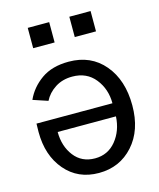

<svg xmlns="http://www.w3.org/2000/svg" viewBox="-117 -854 790 954"><g transform="rotate(-15 278.0 -377.0)"><path d="M117.2 -666V-770.5H227.5V-666ZM331.1 -666V-770.5H440.4V-666ZM35.2 -256.8Q35.2 -286.1 36.1 -299.8H426.8Q426.8 -373 384.3 -426.3Q341.8 -479.5 267.6 -479.5Q216.8 -479.5 179.2 -455.1Q141.6 -430.7 123 -393.6L46.9 -418.9Q73.2 -477.5 128.4 -516.6Q183.6 -555.7 269.5 -555.7Q383.8 -555.7 451.7 -475.1Q519.5 -394.5 519.5 -264.6Q519.5 -136.7 450.2 -59.6Q380.9 17.6 273.4 17.6Q166 17.6 100.6 -59.1Q35.2 -135.7 35.2 -256.8ZM127 -232.4Q127 -159.2 166 -108.4Q205.1 -57.6 273.4 -57.6Q339.8 -57.6 381.3 -108.4Q422.9 -159.2 426.8 -232.4Z"/></g></svg>

Font: Gothic A1 Medium
Style: Regular
Weight: 500
Designer: HanYang I&C Co.,Ltd.
Foundry: HanYang I&C Co.,Ltd.
Version: Version 2.50